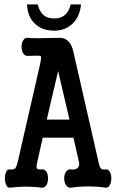

<svg xmlns="http://www.w3.org/2000/svg" viewBox="-20 -870 540 892"><path d="M250 -540 302.7 -314.5H197.3ZM109.4 -694.3Q95.7 -696.3 87.9 -682.6Q80.1 -670.9 80.1 -652.3Q80.1 -634.8 87.9 -622.1Q95.7 -609.4 109.4 -610.4L145.5 -611.3Q167 -612.3 169.9 -608.4Q172.9 -603.5 167 -575.2L62.5 -118.2Q56.6 -93.8 49.8 -86.9Q43 -81.1 25.4 -83Q14.6 -85 8.8 -71.3Q2.9 -59.6 2.9 -41Q2.9 -22.5 8.8 -10.7Q14.6 2.9 25.4 2Q63.5 -2.9 102.5 -2.9Q141.6 -2.9 173.8 2Q187.5 2.9 196.3 -10.7Q203.1 -22.5 203.1 -41Q203.1 -59.6 196.3 -71.3Q187.5 -85 173.8 -83Q156.2 -81.1 151.4 -87.9Q147.5 -94.7 153.3 -118.2L178.7 -230.5H321.3L346.7 -118.2Q351.6 -97.7 337.9 -87.9Q326.2 -80.1 310.5 -83Q294.9 -85 286.1 -71.3Q278.3 -59.6 278.3 -41Q278.3 -22.5 286.1 -10.7Q294.9 2.9 310.5 2Q346.7 -3.9 390.6 -3.9Q434.6 -3.9 470.7 2Q483.4 2.9 490.2 -10.7Q497.1 -22.5 497.1 -41Q497.1 -59.6 490.2 -71.3Q483.4 -85 470.7 -83Q456.1 -80.1 449.2 -86.9Q442.4 -93.8 437.5 -118.2L321.3 -627.9Q313.5 -664.1 294.9 -680.7Q279.3 -694.3 258.8 -694.3L201.2 -693.4Q169.9 -692.4 155.3 -692.4Q130.9 -692.4 109.4 -694.3ZM308.6 -849.6Q300.8 -818.4 284.2 -802.7Q264.6 -784.2 231.4 -784.2Q200.2 -784.2 182.6 -799.8Q164.1 -814.5 155.3 -849.6H105.5Q108.4 -789.1 144.5 -757.8Q176.8 -727.5 231.4 -727.5Q281.2 -727.5 314.5 -757.8Q350.6 -790 356.4 -849.6Z"/></svg>

Font: GungsuhChe
Style: Regular
Weight: 400
Monospace: yes
Version: Version 2.21